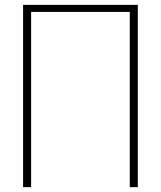

<svg xmlns="http://www.w3.org/2000/svg" viewBox="-20 -770 662 790"><path d="M75 -750H547V0H514V-721H108V0H75Z"/></svg>

Font: Poiret One
Style: Regular
Weight: 400
Designer: Denis Masharov (denis.masharov@gmail.com), Cyreal (Charset Expansion)
Foundry: Denis Masharov
Version: Version 1.101